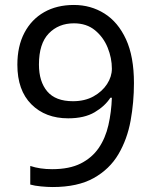

<svg xmlns="http://www.w3.org/2000/svg" viewBox="-20 -744 612 774"><path d="M520 -409Q520 -332 506.5 -257.5Q493 -183 457.5 -122.5Q422 -62 357.5 -26Q293 10 192 10Q172 10 145.5 7.5Q119 5 102 0V-75Q141 -62 190 -62Q260 -62 305.5 -85Q351 -108 378 -147.5Q405 -187 417 -239.5Q429 -292 431 -350H425Q403 -316 361.5 -291.5Q320 -267 255 -267Q163 -267 106.5 -323.5Q50 -380 50 -483Q50 -558 78.5 -612Q107 -666 158 -695Q209 -724 278 -724Q346 -724 401 -689.5Q456 -655 488 -585.5Q520 -516 520 -409ZM278 -650Q216 -650 176.5 -609Q137 -568 137 -484Q137 -415 170.5 -375.5Q204 -336 274 -336Q322 -336 357 -355.5Q392 -375 411.5 -405Q431 -435 431 -467Q431 -510 414 -552Q397 -594 363 -622Q329 -650 278 -650Z"/></svg>

Font: Noto Znamenny Musical Notation
Style: Regular
Weight: 400
Version: Version 1.003; ttfautohint (v1.8.4.7-5d5b)